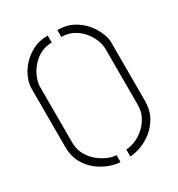

<svg xmlns="http://www.w3.org/2000/svg" viewBox="-169 -817 867 934"><g transform="rotate(-30 264.0 -350.0)"><path d="M291 5V-34Q312 -34 339 -44.5Q366 -55 390.5 -75.5Q415 -96 431.5 -126Q448 -156 448 -195V-508Q448 -532 437.5 -559Q427 -586 406.5 -610.5Q386 -635 357 -650.5Q328 -666 291 -666V-705Q340 -705 377 -685.5Q414 -666 438.5 -636.5Q463 -607 475.5 -576.5Q488 -546 488 -524V-195Q488 -141 466 -103Q444 -65 412 -41Q380 -17 347 -6Q314 5 291 5ZM236 5Q214 5 181 -6Q148 -17 115.5 -41Q83 -65 61.5 -103Q40 -141 40 -195V-524Q40 -547 52 -577.5Q64 -608 89 -637Q114 -666 151 -685.5Q188 -705 237 -705V-666Q200 -666 171 -650Q142 -634 121.5 -609Q101 -584 90.5 -557Q80 -530 80 -508V-195Q80 -157 96.5 -127Q113 -97 138 -76.5Q163 -56 189.5 -45Q216 -34 236 -34Z"/></g></svg>

Font: Stick No Bills ExtraLight ExtraLight
Style: Regular
Weight: 250
Version: Version 2.000